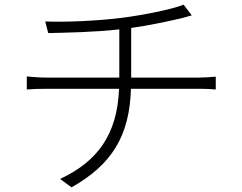

<svg xmlns="http://www.w3.org/2000/svg" viewBox="-20 -773 1040 824"><path d="M95 -445V-389C117 -391 149 -392 181 -392H491C483 -193 397 -80 238 -5L287 31C461 -67 536 -191 542 -392H835C858 -392 887 -391 906 -389V-444C886 -442 855 -440 833 -440H543V-653C621 -664 709 -683 760 -695C774 -699 788 -703 803 -707L768 -753C720 -733 592 -708 507 -697C400 -683 249 -677 174 -681L187 -631C270 -633 388 -635 492 -647V-440H180C150 -440 114 -443 95 -445Z"/></svg>

Font: Noto Sans SC Light
Style: Regular
Weight: 300
Designer: Ryoko NISHIZUKA 西塚涼子 (kana, bopomofo & ideographs); Paul D. Hunt (Latin, Greek & Cyrillic); Sandoll Communications 산돌커뮤니
Foundry: Adobe
Version: Version 2.004;hotconv 1.0.118;makeotfexe 2.5.65603